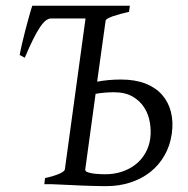

<svg xmlns="http://www.w3.org/2000/svg" viewBox="-20 -635 648 662"><path d="M373.5 -316.9Q355 -316.9 339.4 -315.4Q323.7 -314 309.6 -311.5L273.9 -50.8Q273.4 -47.4 277.8 -43Q290.5 -37.6 308.1 -35.9Q325.7 -34.2 342.8 -34.2Q374 -34.2 400.9 -43.2Q427.7 -52.2 448 -68.4Q468.3 -84.5 481.2 -107.2Q494.1 -129.9 498 -157.2Q501.5 -184.1 496.8 -212.4Q492.2 -240.7 477.5 -263.9Q462.9 -287.1 437.3 -302Q411.6 -316.9 373.5 -316.9ZM572.3 -173.8Q566.4 -132.3 547.1 -98.9Q527.8 -65.4 498.3 -42Q468.8 -18.6 429.9 -5.9Q391.1 6.8 346.7 6.8Q336.9 6.8 323.7 6.6Q310.5 6.3 295.4 5.9Q280.3 5.4 263.9 4.9Q247.6 4.4 232.4 3.4Q196.3 2 156.2 0H132.8L135.3 -21Q166 -27.8 184.3 -35.9Q202.6 -43.9 203.6 -50.8L274.9 -571.3H155.8Q147.5 -571.3 138.2 -564.5Q128.9 -557.6 118.2 -541.7Q107.4 -525.9 94.5 -500Q81.5 -474.1 65.4 -436L47.9 -445.3Q50.3 -459.5 55.7 -483.2Q61 -506.8 67.6 -531.7Q74.2 -556.6 80.6 -579.6Q86.9 -602.5 91.3 -615.2H427.7L424.8 -594.2Q409.7 -590.8 395.3 -586.9Q380.9 -583 369.6 -579.1Q358.4 -575.2 351.6 -571.3Q344.7 -567.4 344.2 -564L314.9 -353.5Q334 -356.9 354.5 -358.9Q375 -360.8 397 -360.8Q445.3 -360.8 480.7 -347.2Q516.1 -333.5 538.3 -308.6Q560.5 -283.7 569.3 -249.3Q578.1 -214.8 572.3 -173.8Z"/></svg>

Font: Gentium Plus CyrE
Style: Italic
Weight: 400
Italic angle: -8°
Designer: J. Victor Gaultney, Annie Olsen, Iska Routamaa, Becca Hirsbrunner
Foundry: SIL International
Version: Version 5.000